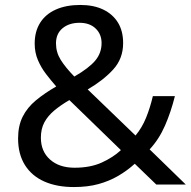

<svg xmlns="http://www.w3.org/2000/svg" viewBox="-20 -745 772 775"><path d="M304 -725Q358 -725 396.5 -706.5Q435 -688 456 -654Q477 -620 477 -571Q477 -508 436.5 -464Q396 -420 334 -384L527 -198Q553 -229 569.5 -269.5Q586 -310 597 -357H686Q670 -293 646 -238Q622 -183 584 -142L730 0H611L524 -84Q493 -56 457 -35Q421 -14 377.5 -2Q334 10 278 10Q209 10 158.5 -12.5Q108 -35 80.5 -79Q53 -123 53 -186Q53 -237 71.5 -274Q90 -311 125 -340Q160 -369 207 -396Q186 -420 166 -446Q146 -472 133 -502.5Q120 -533 120 -569Q120 -618 142 -653Q164 -688 205.5 -706.5Q247 -725 304 -725ZM260 -341Q224 -320 198.5 -298.5Q173 -277 159 -251Q145 -225 145 -189Q145 -134 182 -101Q219 -68 281 -68Q345 -68 391 -89Q437 -110 468 -139ZM301 -653Q259 -653 232.5 -631Q206 -609 206 -570Q206 -534 225 -503.5Q244 -473 280 -436Q339 -470 364.5 -500.5Q390 -531 390 -571Q390 -607 366 -630Q342 -653 301 -653Z"/></svg>

Font: ltelugu05
Style: Book
Weight: 400
Designer: Jelle Bosma - Monotype Design Team
Foundry: Monotype Imaging Inc.
Version: Version 2.003